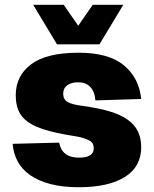

<svg xmlns="http://www.w3.org/2000/svg" viewBox="-20 -773 645 805"><path d="M310 12Q242 12 191 -1.5Q140 -15 106 -39Q72 -63 54 -96.5Q36 -130 33 -170L228 -175Q240 -112 311 -112Q373 -112 373 -151Q373 -161 369.5 -169Q366 -177 356 -183Q346 -189 328.5 -194.5Q311 -200 282 -204Q214 -215 168.5 -229Q123 -243 96 -262.5Q69 -282 57.5 -309.5Q46 -337 46 -374Q46 -455 110.5 -503.5Q175 -552 310 -552Q435 -552 499 -499.5Q563 -447 572 -358L380 -352Q377 -390 358 -409Q339 -428 308 -428Q279 -428 262 -415.5Q245 -403 245 -380Q245 -357 262.5 -346Q280 -335 326 -329Q393 -320 439.5 -306Q486 -292 515.5 -271Q545 -250 558.5 -221.5Q572 -193 572 -156Q572 -74 503.5 -31Q435 12 310 12ZM119 -753H247L308 -665L369 -753H497L397 -587H219Z"/></svg>

Font: Geist Black
Style: Regular
Weight: 400
Designer: Basement.studio, Andrés Briganti, Mateo Zaragoza
Foundry: Basement.studio, Vercel, Andrés Briganti, Guido Ferreyra, Mateo Zaragoza
Version: Version 1.401